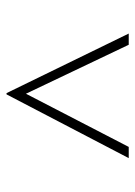

<svg xmlns="http://www.w3.org/2000/svg" viewBox="69 -922 424 603"><g transform="rotate(-90 281.5 -621.0)"><path d="M477.1 -429.2H441.9L288.1 -752L121.1 -429.2H85.9L286.1 -813H290Z"/></g></svg>

Font: BioRhyme ExtraLight
Style: Regular
Weight: 275
Designer: Aoife Mooney
Foundry: Aoife Mooney Type
Version: Version 1.500;PS 001.500;hotconv 1.0.88;makeotf.lib2.5.64775